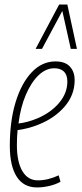

<svg xmlns="http://www.w3.org/2000/svg" viewBox="-20 -811 357 841"><path d="M245 -15Q224 -3 196 3.5Q168 10 142 10Q83 10 53 -37.5Q23 -85 23 -172Q23 -281 48.5 -364Q74 -447 119 -494.5Q164 -542 223 -542Q265 -542 286 -519.5Q307 -497 307 -460Q307 -395 263 -344Q219 -293 148 -265Q126 -256 102.5 -250Q79 -244 57 -241Q54 -209 54 -176Q54 -102 78 -61.5Q102 -21 146 -21Q190 -21 237 -43ZM218 -512Q181 -512 149 -481.5Q117 -451 93.5 -396.5Q70 -342 61 -270Q102 -275 145 -293Q203 -318 239 -360.5Q275 -403 275 -454Q275 -483 260 -497.5Q245 -512 218 -512ZM136 -597 239 -791H275L317 -597H290L253 -763L164 -597Z"/></svg>

Font: Georama Condensed ExtraLight
Style: Italic
Weight: 200
Width: 3
Italic angle: -9°
Designer: Jean-Baptiste Levee
Foundry: Production Type
Version: Version 1.000